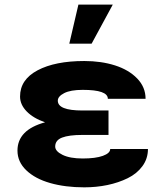

<svg xmlns="http://www.w3.org/2000/svg" viewBox="-20 -802 704 832"><path d="M55.7 -149.4Q55.7 -239.3 175.3 -272Q124.5 -289.6 95.7 -319.1Q66.9 -348.6 66.9 -383.8Q66.9 -457 142.8 -497.3Q218.8 -537.6 345.2 -537.6Q418.5 -537.6 478.3 -518.6Q538.1 -499.5 574.5 -461.9Q610.8 -424.3 610.8 -374H447.3Q447.3 -412.6 338.4 -412.6Q285.6 -412.6 258.1 -398.4Q230.5 -384.3 230.5 -365.7Q230.5 -323.2 336.9 -323.2H450.2V-217.3H336.9Q278.8 -217.3 249 -205.8Q219.2 -194.3 219.2 -167Q219.2 -146.5 251.2 -130.9Q283.2 -115.2 338.4 -115.2Q394 -115.2 425.8 -126.7Q457.5 -138.2 457.5 -156.2H621.1Q621.1 -114.7 597.2 -82Q573.2 -49.3 533.4 -29.8Q493.7 -10.3 445.6 -0.2Q397.5 9.8 345.2 9.8Q262.7 9.8 197.5 -8.8Q132.3 -27.3 94 -64Q55.7 -100.6 55.7 -149.4ZM280.3 -612.8 319.8 -782.2H468.8L377 -612.8Z"/></svg>

Font: Bert Sans Black
Style: Regular
Weight: 900
Designer: Christian Robertson, Adam Twardoch, & Cristiano Sobral
Foundry: Google
Version: Version 12.135;January 10, 2020;FontCreator 12.0.0.2547 64-b